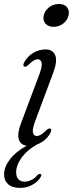

<svg xmlns="http://www.w3.org/2000/svg" viewBox="-29 -704 356 938"><path d="M232 -573Q207 -573 193.5 -588.5Q180 -604 184 -625.5Q188 -650 209.2 -667.2Q230.5 -684.5 259 -684.5Q285.5 -684.5 298 -669.2Q310.5 -654 306.5 -631.5Q302.5 -607.5 281.5 -590.2Q260.5 -573 232 -573ZM143.5 -114Q128 -73 132 -56.2Q136 -39.5 151 -39.5Q159.5 -39.5 170.2 -45.5Q181 -51.5 196 -66.5Q209 -79 217 -75.5Q226 -71.5 216.5 -53.5Q195 -14.5 153 1Q104 28.5 77 65.5Q50 102.5 50 138Q50 160.5 61.2 172Q72.5 183.5 90 183.5Q106.5 183.5 123.5 175.5Q140.5 167.5 152.5 153Q160.5 144.5 167.5 146Q177.5 147.5 170 160Q160 180 132.2 197Q104.5 214 69 214Q31 214 11 196.2Q-9 178.5 -9 148Q-9 112 19 75Q47 38 101 8Q70.5 3.5 62.5 -24.2Q54.5 -52 73.5 -101.5L163 -340Q178.5 -381 174.2 -397.8Q170 -414.5 155.5 -414.5Q146.5 -414.5 136 -408.5Q125.5 -402.5 110.5 -387.5Q97 -375 89.5 -378.5Q80.5 -383 90 -401Q105.5 -429 133.8 -445.8Q162 -462.5 193.5 -462.5Q228.5 -462.5 240.5 -434.8Q252.5 -407 232 -351Z"/></svg>

Font: Fraunces 9pt Light
Style: Italic
Weight: 300
Italic angle: -16°
Version: Version 1.000;[0bf87f6ff]